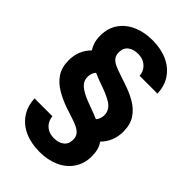

<svg xmlns="http://www.w3.org/2000/svg" viewBox="-276 -810 1140 1140"><g transform="rotate(45 294.0 -240.0)"><path d="M291 232Q220 232 165.5 207.5Q111 183 80 137Q49 91 46 28H196Q198 51 209.5 70.5Q221 90 242.5 102Q264 114 292 114Q331 115 356.5 96Q382 77 382 40Q382 15 370 -0.5Q358 -16 336.5 -26.5Q315 -37 286 -46.5Q257 -56 223 -67Q171 -85 126.5 -111Q82 -137 55.5 -176.5Q29 -216 29 -276Q29 -316 43 -351Q57 -386 85 -414Q72 -434 65 -457.5Q58 -481 58 -510Q58 -574 89 -619Q120 -664 174 -688Q228 -712 297 -712Q369 -712 423 -687.5Q477 -663 508.5 -617Q540 -571 542 -508H392Q391 -531 379 -550.5Q367 -570 345.5 -582Q324 -594 296 -594Q257 -595 231.5 -576Q206 -557 206 -520Q206 -495 217.5 -479.5Q229 -464 251 -453.5Q273 -443 302 -433.5Q331 -424 365 -412Q418 -395 462 -369.5Q506 -344 532.5 -304.5Q559 -265 559 -204Q559 -165 545 -129.5Q531 -94 503 -66Q517 -47 523.5 -23Q530 1 530 30Q530 92 499 138Q468 184 414 208Q360 232 291 232ZM391 -142Q400 -152 405 -165.5Q410 -179 410 -194Q410 -218 398.5 -236Q387 -254 366 -267Q345 -280 316 -292Q287 -304 251 -316Q234 -322 221 -327.5Q208 -333 197 -338Q188 -328 183 -315Q178 -302 178 -286Q178 -267 185 -252.5Q192 -238 206 -226Q220 -214 239 -204Q258 -194 282.5 -184Q307 -174 336 -164Q351 -159 364.5 -153.5Q378 -148 391 -142Z"/></g></svg>

Font: DM Sans 36pt ExtraBold
Style: Regular
Weight: 800
Designer: Colophon Foundry, Jonny Pinhorn
Foundry: Colophon Foundry
Version: Version 4.004;gftools[0.9.30]